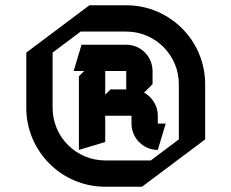

<svg xmlns="http://www.w3.org/2000/svg" viewBox="-20 -690 880 730"><path d="M286.7 -570H460C570.4 -570 660 -480.4 660 -370V-160L553.3 -80H380C269.6 -80 180 -169.6 180 -280V-490ZM320 -670 80 -490V-280C80 -114.4 214.4 20 380 20H520L760 -160V-370C760 -535.6 625.6 -670 460 -670ZM380 -420H460V-350H400L380 -330ZM290 -520 260 -420H300L280 -400V-120L380 -150V-250H480V-220C480 -164.8 524.8 -120 580 -120L610 -220H580V-250C580 -287.9 558.9 -320.9 527.8 -337.8L560 -370V-420C560 -475.2 515.2 -520 460 -520Z"/></svg>

Font: Abibas
Style: Medium
Weight: 500
Version: Version 0.3